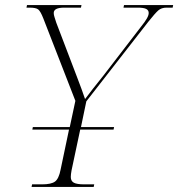

<svg xmlns="http://www.w3.org/2000/svg" viewBox="-20 -734 700 754"><path d="M104 0 106 -10H145Q181 -10 196 -21Q211 -32 218 -68L251 -225H107L109 -235H254L276 -338L150 -662Q139 -690 130 -697Q121 -704 97 -704H84L86 -714H300L298 -704H232Q191 -704 191 -683Q191 -676 194 -667Q197 -658 201 -645L267 -472Q274 -454 283 -430Q292 -406 300.5 -383.5Q309 -361 314 -345Q328 -364 345 -385.5Q362 -407 386 -437L536 -632Q549 -648 556.5 -661Q564 -674 564 -683Q564 -694 554 -699Q544 -704 521 -704H465L467 -714H660L658 -704H634Q614 -704 601.5 -693Q589 -682 562 -648L319 -336L298 -235H428L426 -225H295L261 -65Q258 -49 258 -39Q258 -23 270 -16.5Q282 -10 311 -10H350L348 0Z"/></svg>

Font: Noto Serif Display ExtraLight
Style: Italic
Weight: 200
Italic angle: -12°
Designer: Monotype Design Team
Foundry: Monotype Imaging Inc.
Version: Version 2.009